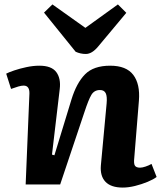

<svg xmlns="http://www.w3.org/2000/svg" viewBox="-20 -834 740 868"><path d="M688 -34Q674 -23 647.5 -12Q621 -1 591 6.5Q561 14 535 14Q482 14 457 -12Q432 -38 436 -86L462 -366Q465 -398 458 -412.5Q451 -427 432 -427Q406 -427 393 -405Q380 -383 362 -328L252 0H96L113 -411Q114 -447 87 -447Q77 -447 63 -443Q49 -439 30 -432L8 -501Q19 -507 44 -515.5Q69 -524 99.5 -530.5Q130 -537 158 -537Q213 -537 234.5 -508Q256 -479 250 -431L215 -135L226 -132L303 -384Q326 -459 364.5 -498Q403 -537 478 -537Q551 -537 582.5 -495.5Q614 -454 608 -379L587 -120Q584 -94 590 -85Q596 -76 613 -76Q623 -76 638 -81Q653 -86 665 -93ZM179 -777 217 -814 366 -708 513 -814 551 -776 424 -624Q396 -590 368 -590Q356 -590 344.5 -592.5Q333 -595 322 -600Z"/></svg>

Font: Literata 7pt
Style: Bold Italic
Weight: 700
Italic angle: -2°
Designer: Latin by Veronika Burian and Jose Scaglione. Greek by Irene Vlachou. Cyrillic by Vera Evstafieva
Foundry: TypeTogether
Version: Version 3.002